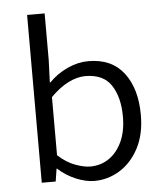

<svg xmlns="http://www.w3.org/2000/svg" viewBox="-56 -843 778 905"><g transform="rotate(-5 333.5 -390.5)"><path d="M354 13.2Q314.5 13.2 267.8 -6.1Q221.2 -25.4 183.1 -60.1H181.2L171.9 0H106V-793.9H189V-574.2L185.1 -467.8H188Q225.6 -506.3 275.4 -529.1Q325.2 -551.8 374 -551.8Q484.4 -551.8 541.7 -477.1Q599.1 -402.3 599.1 -277.8Q599.1 -186 564.7 -120.8Q530.3 -55.7 474.4 -21.2Q418.5 13.2 354 13.2ZM340.8 -56.2Q390.6 -56.2 429.7 -83Q468.8 -109.9 491.5 -159.4Q514.2 -209 514.2 -276.9Q514.2 -368.7 476.8 -425.8Q439.5 -482.9 354 -482.9Q316.4 -482.9 274.2 -462.2Q231.9 -441.4 189 -397.9V-123Q228.5 -86.4 270 -71.3Q311.5 -56.2 340.8 -56.2Z"/></g></svg>

Font: Shanggu Mono N
Style: Regular
Weight: 350
Designer: GuiWonder
Version: Version 1.021